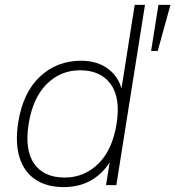

<svg xmlns="http://www.w3.org/2000/svg" viewBox="-20 -756 716 784"><path d="M240 8Q171 8 124.5 -23Q78 -54 59.5 -114Q41 -174 55 -260Q75 -380 144 -444Q213 -508 311 -508Q381 -508 426.5 -471Q472 -434 482 -369H472L530 -736H572L455 0H413L434 -131H448Q420 -66 367 -29Q314 8 240 8ZM244 -31Q324 -31 381.5 -87.5Q439 -144 456 -250Q473 -356 432 -412.5Q391 -469 307 -469Q227 -469 170.5 -412.5Q114 -356 97 -250Q80 -144 119.5 -87.5Q159 -31 244 -31ZM597 -548 627 -736H676L624 -548Z"/></svg>

Font: Mulish ExtraLight
Style: Italic
Weight: 200
Italic angle: -9°
Designer: Vernon Adams
Foundry: Vernon Adams
Version: Version 3.603